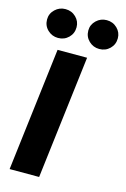

<svg xmlns="http://www.w3.org/2000/svg" viewBox="-136 -980 686 1043"><g transform="rotate(15 206.5 -459.0)"><path d="M29 0 113 -693H279L195 0ZM98 -756Q64 -756 39.5 -779.5Q15 -803 15 -838Q15 -871 39.5 -894.5Q64 -918 98 -918Q133 -918 157 -894.5Q181 -871 181 -838Q181 -803 157 -779.5Q133 -756 98 -756ZM330 -756Q296 -756 271.5 -779.5Q247 -803 247 -838Q247 -871 271.5 -894.5Q296 -918 330 -918Q365 -918 389 -894.5Q413 -871 413 -838Q413 -803 389 -779.5Q365 -756 330 -756Z"/></g></svg>

Font: Szlgxwxxxixliatcpuztgldltzi
Style: Regular
Weight: 700
Italic angle: -8°
Designer: Carrois Corporate & Edenspiekermann
Foundry: Carrois Corporate GbR & Edenspiekermann AG
Version: Version 2.001